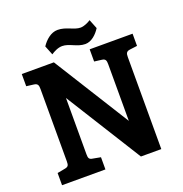

<svg xmlns="http://www.w3.org/2000/svg" viewBox="-155 -1034 1112 1169"><g transform="rotate(-20 401.0 -449.0)"><path d="M49 -720V-641L96 -635C121 -632 125 -620 125 -595V-126C125 -101 121 -92 96 -88L48 -79V0H329V-79L281 -88C256 -91 252 -101 252 -126V-491L559 0H691V-595C691 -620 695 -632 720 -635L767 -641V-720H489V-641L536 -635C561 -632 564 -620 564 -595V-229L257 -720ZM338 -796C384 -796 423 -759 476 -759C516 -759 551 -792 573 -827L549 -887C535 -877 505 -863 483 -863C440 -863 401 -898 345 -898C302 -898 265 -865 241 -829L265 -769C283 -781 310 -796 338 -796Z"/></g></svg>

Font: Enriqueta
Style: Bold
Weight: 700
Designer: Viviana Monsalve, Gustavo Ibarra
Foundry: Viviana Monsalve, Gustavo Ibarra
Version: Version 1.002